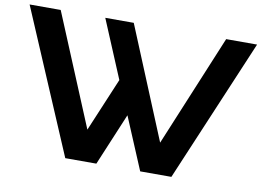

<svg xmlns="http://www.w3.org/2000/svg" viewBox="-91 -871 1351 992"><g transform="rotate(10 584.5 -375.0)"><path d="M1019 -750H1181.2L863.8 0H700.2L585 -273.9L470.2 0H307.1L-12.2 -750H150.9L394 -165L512.2 -445.8L384.8 -750H534.2L775.9 -164.1Z"/></g></svg>

Font: Orkney
Style: Bold
Weight: 700
Designer: Samuel Oakes and Alfredo Marco Pradil
Foundry: Alfredo Marco Pradil
Version: 1.0